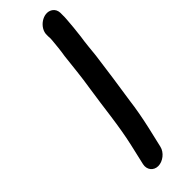

<svg xmlns="http://www.w3.org/2000/svg" viewBox="-291 -713 897 897"><g transform="rotate(-45 157.5 -264.0)"><path d="M132 173C163 173 196 147 203 116L226 17C238 -36 248 -89 254 -138C266 -213 281 -323 291 -398C295 -435 298 -474 304 -511L310 -565C312 -597 316 -621 315 -646V-658C314 -673 308 -685 296 -693C256 -719 195 -675 197 -628V-616C198 -610 198 -602 197 -593C195 -568 191 -529 186 -500C178 -432 174 -381 162 -307C145 -200 136 -93 111 16L88 116C81 147 101 173 132 173Z"/></g></svg>

Font: Electronic
Style: UltHvIt
Weight: 900
Version: Version 1.011